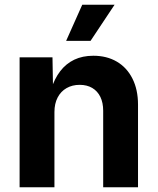

<svg xmlns="http://www.w3.org/2000/svg" viewBox="-20 -787 663 807"><path d="M208.8 0H62.4V-545.9H200.6L203 -409.6H194.2Q208.7 -456 233 -487.7Q257.3 -519.4 292.1 -536.1Q327 -552.7 372.3 -552.7Q428.8 -552.7 471.1 -527.9Q513.4 -503.1 536.7 -456.6Q560.1 -410.1 560.1 -347.2V0H413.7V-321.7Q413.7 -355.3 401.8 -379.8Q389.9 -404.2 367.7 -417.3Q345.6 -430.4 314.9 -430.4Q283.8 -430.4 259.8 -416.7Q235.8 -403.1 222.3 -377.3Q208.8 -351.5 208.8 -316.1ZM325.7 -767.1H461.6L360.5 -615.1H257.9Z"/></svg>

Font: Raveo Variable
Style: Regular
Weight: 400
Designer: Jakub Foglar, Rasmus Andersson (Inter)
Foundry: Jakubfoglar.com
Version: Version 1.000;Glyphs 3.2.3 (3260)